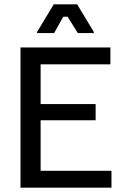

<svg xmlns="http://www.w3.org/2000/svg" viewBox="-20 -870 582 890"><path d="M230.8 -716.7 273.3 -792.5H293.3L340.8 -716.7H415V-721.7L337.5 -850H229.2L151.7 -721.7V-716.7ZM496.7 0V-78.3H168.3V-312.5H423.3V-387.5H168.3V-571.7H491.7V-650H75V0Z"/></svg>

Font: Familjen Grotesk
Style: Regular
Weight: 400
Designer: Anders Wikstroem, Jonas Baeckman, Matilda Gysing, Kristian Moeller
Foundry: Familjen STHLM AB
Version: Version 2.000